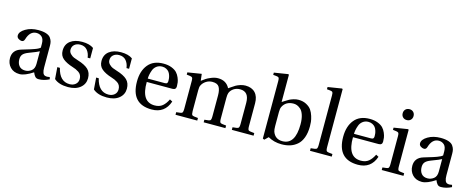

<svg xmlns="http://www.w3.org/2000/svg" viewBox="-36 -1406 5111 2081"><g transform="rotate(15 2519.5 -365.0)"><path d="M49 -130Q49 -221 142 -249Q157 -254 189.5 -263.5Q222 -273 240.5 -279Q259 -285 283 -293.5Q307 -302 321.5 -310Q336 -318 343 -325V-367Q343 -421 318 -444Q293 -467 258 -467Q184 -467 155 -369Q147 -341 123 -341Q105 -341 86 -353.5Q67 -366 67 -388Q67 -431 127 -466.5Q187 -502 269 -502Q323 -502 358 -490Q393 -478 408 -456.5Q423 -435 428 -415.5Q433 -396 433 -369V-127Q433 -49 468 -41Q489 -35 519 -42L525 -18Q465 12 407 12Q382 12 368 -3Q354 -18 342 -48Q251 12 193 12Q126 12 87.5 -29Q49 -70 49 -130ZM150 -144Q150 -98 173.5 -69.5Q197 -41 242 -41Q280 -41 311.5 -65Q343 -89 343 -143V-284Q324 -272 228 -236Q186 -220 168 -199.5Q150 -179 150 -144Z M570 -167H599Q633 -23 745 -23Q785 -23 811.5 -45.5Q838 -68 838 -106Q838 -130 828.5 -148.5Q819 -167 800.5 -179Q782 -191 767 -197.5Q752 -204 730 -211Q659 -233 619 -266Q579 -299 579 -356Q579 -426 628.5 -464Q678 -502 761 -502Q843 -502 890 -468V-351H861Q855 -401 827 -434Q799 -467 749 -467Q710 -467 684.5 -445.5Q659 -424 659 -386Q659 -360 679.5 -340Q700 -320 718 -313Q736 -306 766 -296Q848 -271 885.5 -235Q923 -199 923 -136Q923 -71 873 -29.5Q823 12 736 12Q634 12 580 -36Z M1006 -167H1035Q1069 -23 1181 -23Q1221 -23 1247.5 -45.5Q1274 -68 1274 -106Q1274 -130 1264.5 -148.5Q1255 -167 1236.5 -179Q1218 -191 1203 -197.5Q1188 -204 1166 -211Q1095 -233 1055 -266Q1015 -299 1015 -356Q1015 -426 1064.5 -464Q1114 -502 1197 -502Q1279 -502 1326 -468V-351H1297Q1291 -401 1263 -434Q1235 -467 1185 -467Q1146 -467 1120.5 -445.5Q1095 -424 1095 -386Q1095 -360 1115.5 -340Q1136 -320 1154 -313Q1172 -306 1202 -296Q1284 -271 1321.5 -235Q1359 -199 1359 -136Q1359 -71 1309 -29.5Q1259 12 1172 12Q1070 12 1016 -36Z M1444 -241Q1444 -359 1502.5 -430.5Q1561 -502 1674 -502Q1726 -502 1765 -486.5Q1804 -471 1824.5 -449Q1845 -427 1857.5 -397Q1870 -367 1873 -345Q1876 -323 1876 -301Q1876 -263 1836 -263H1548Q1544 -39 1695 -39Q1749 -39 1782.5 -67Q1816 -95 1840 -145L1870 -129Q1822 12 1675 12Q1444 12 1444 -241ZM1549 -301H1738Q1758 -301 1765 -309Q1772 -317 1772 -333Q1772 -347 1770.5 -362Q1769 -377 1762.5 -397Q1756 -417 1745 -431.5Q1734 -446 1714 -456.5Q1694 -467 1668 -467Q1632 -467 1606 -447.5Q1580 -428 1569 -398.5Q1558 -369 1553.5 -345Q1549 -321 1549 -301Z M1941 0V-29Q1995 -33 2005.5 -41Q2016 -49 2016 -87V-402Q2016 -428 2010 -436Q2004 -444 1984 -447L1946 -452V-477L2101 -502L2110 -426Q2140 -448 2156 -459Q2172 -470 2211 -486Q2250 -502 2285 -502Q2378 -502 2417 -425Q2421 -427 2446.5 -445Q2472 -463 2488.5 -472.5Q2505 -482 2534.5 -492Q2564 -502 2593 -502Q2664 -502 2703 -460.5Q2742 -419 2742 -343V-87Q2742 -49 2752.5 -41Q2763 -33 2817 -29V0H2573V-29Q2627 -33 2637.5 -41Q2648 -49 2648 -87V-323Q2648 -448 2547 -448Q2506 -448 2475.5 -427.5Q2445 -407 2433 -376Q2426 -357 2426 -321V-87Q2426 -49 2436.5 -41Q2447 -33 2501 -29V0H2257V-29Q2311 -33 2321.5 -41Q2332 -49 2332 -87V-323Q2332 -381 2313 -414.5Q2294 -448 2236 -448Q2197 -448 2165 -427Q2133 -406 2118 -374Q2110 -358 2110 -321V-87Q2110 -49 2120.5 -41Q2131 -33 2185 -29V0Z M2852 -692V-717L3009 -742L3016 -736V-431Q3019 -433 3046.5 -450.5Q3074 -468 3089 -476Q3104 -484 3132.5 -493Q3161 -502 3188 -502Q3239 -502 3277 -481.5Q3315 -461 3334 -433.5Q3353 -406 3364.5 -368.5Q3376 -331 3378.5 -306Q3381 -281 3381 -256Q3381 -182 3361 -128.5Q3341 -75 3305.5 -45Q3270 -15 3227.5 -1.5Q3185 12 3132 12Q3048 12 2980 -27L2940 12L2922 4V-642Q2922 -670 2916 -678Q2910 -686 2890 -688ZM3016 -163Q3016 -121 3023 -100Q3051 -23 3133 -23Q3277 -23 3277 -250Q3277 -311 3263 -353.5Q3249 -396 3227 -415Q3205 -434 3186 -441Q3167 -448 3148 -448Q3061 -448 3026 -378Q3016 -358 3016 -321Z M3450 0V-29Q3504 -33 3514.5 -41Q3525 -49 3525 -87V-642Q3525 -670 3519 -678Q3513 -686 3493 -688L3455 -692V-717L3612 -742L3619 -736V-87Q3619 -49 3629.5 -41Q3640 -33 3694 -29V0Z M3758 -241Q3758 -359 3816.5 -430.5Q3875 -502 3988 -502Q4040 -502 4079 -486.5Q4118 -471 4138.5 -449Q4159 -427 4171.5 -397Q4184 -367 4187 -345Q4190 -323 4190 -301Q4190 -263 4150 -263H3862Q3858 -39 4009 -39Q4063 -39 4096.5 -67Q4130 -95 4154 -145L4184 -129Q4136 12 3989 12Q3758 12 3758 -241ZM3863 -301H4052Q4072 -301 4079 -309Q4086 -317 4086 -333Q4086 -347 4084.5 -362Q4083 -377 4076.5 -397Q4070 -417 4059 -431.5Q4048 -446 4028 -456.5Q4008 -467 3982 -467Q3946 -467 3920 -447.5Q3894 -428 3883 -398.5Q3872 -369 3867.5 -345Q3863 -321 3863 -301Z M4332 -610Q4315 -627 4315 -654Q4315 -681 4332 -698Q4349 -715 4376 -715Q4403 -715 4420 -698Q4437 -681 4437 -654Q4437 -627 4420 -610Q4403 -593 4376 -593Q4349 -593 4332 -610ZM4255 0V-29Q4309 -33 4319.5 -41Q4330 -49 4330 -87V-402Q4330 -428 4324 -436Q4318 -444 4298 -447L4260 -452V-477L4417 -502L4424 -496V-87Q4424 -49 4434.5 -41Q4445 -33 4499 -29V0Z M4563 -130Q4563 -221 4656 -249Q4671 -254 4703.5 -263.5Q4736 -273 4754.5 -279Q4773 -285 4797 -293.5Q4821 -302 4835.5 -310Q4850 -318 4857 -325V-367Q4857 -421 4832 -444Q4807 -467 4772 -467Q4698 -467 4669 -369Q4661 -341 4637 -341Q4619 -341 4600 -353.5Q4581 -366 4581 -388Q4581 -431 4641 -466.5Q4701 -502 4783 -502Q4837 -502 4872 -490Q4907 -478 4922 -456.5Q4937 -435 4942 -415.5Q4947 -396 4947 -369V-127Q4947 -49 4982 -41Q5003 -35 5033 -42L5039 -18Q4979 12 4921 12Q4896 12 4882 -3Q4868 -18 4856 -48Q4765 12 4707 12Q4640 12 4601.5 -29Q4563 -70 4563 -130ZM4664 -144Q4664 -98 4687.5 -69.5Q4711 -41 4756 -41Q4794 -41 4825.5 -65Q4857 -89 4857 -143V-284Q4838 -272 4742 -236Q4700 -220 4682 -199.5Q4664 -179 4664 -144Z"/></g></svg>

Font: Linguistics Pro
Style: Regular
Weight: 400
Designer: Stefan Peev, Context Ltd
Foundry: Stefan Peev, Context Ltd
Version: Version 001.000